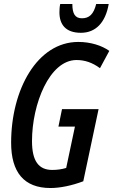

<svg xmlns="http://www.w3.org/2000/svg" viewBox="-20 -936 570 966"><path d="M387 -771C462 -771 511 -823 527 -916H464C451 -864 429 -844 392 -844C357 -844 344 -868 344 -916H283C280 -903 279 -888 279 -874C279 -813 310 -771 387 -771ZM234 10C282 10 341 -2 399 -24L476 -387H292L274 -299H357L313 -91C290 -84 267 -81 243 -81C175 -81 141 -125 141 -226C141 -413 229 -634 365 -634C407 -634 445 -621 483 -593L530 -680C492 -707 436 -725 374 -725C167 -725 36 -485 36 -218C36 -70 100 10 234 10Z"/></svg>

Font: Noto Sans UI Condensed Medium
Style: Italic
Weight: 500
Width: 3
Italic angle: -12°
Designer: Monotype Design Team
Foundry: Monotype Imaging Inc.
Version: Version 1.901